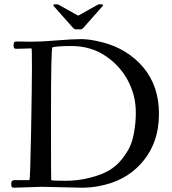

<svg xmlns="http://www.w3.org/2000/svg" viewBox="-20 -862 798 889"><path d="M232.9 -829.1Q227.1 -835 227.1 -838.5Q227.1 -842 233.9 -842H246.1Q248.8 -842 259 -835.9L339.1 -791Q342 -789.6 345 -791L425 -835.9Q435.3 -842 438 -842H450Q457 -842 457 -839.2Q457 -836.4 455.9 -834.8Q454.8 -833.3 453.2 -831.7Q451.7 -830.1 450.9 -829.1L372.1 -740Q370.4 -738 367.9 -735.2Q365.5 -732.4 364.5 -731.4Q359.1 -726.1 354 -726.1H330.1Q323 -726.1 312 -740ZM173.1 2.9 45.9 7.1Q36.9 7.1 34.4 3.5Q32 0 32 -10.9Q32 -21.7 36.4 -24.9Q40.8 -28.1 52 -28.1H116Q119.9 -28.1 123.9 -247.9Q127.9 -467.8 127.9 -552.9Q127.9 -637.9 126 -637.9L56.9 -636Q49.1 -636 46 -638.5Q43 -641.1 43 -651.1Q43 -661.1 45.4 -665.5Q47.9 -669.9 56.9 -669.9L127.9 -668.9Q169.2 -668.9 242.7 -674.9Q316.2 -680.9 356.6 -680.9Q397 -680.9 455.2 -665.9Q513.4 -650.9 561 -621.2Q608.6 -591.6 643.3 -550.3Q716.1 -463.4 716.1 -335Q716.1 -197.5 633.8 -105.5Q559.6 -22.2 436.5 0Q398.2 7.1 357.9 7.1ZM222.9 -643.1Q216.1 -640.4 216.1 -334.7Q216.1 -29.1 217 -28.1Q224.6 -24.9 282.7 -24.9Q340.8 -24.9 395.6 -38.8Q450.4 -52.7 485 -73Q519.5 -93.3 544.6 -125.2Q569.6 -157.2 581.7 -183.6Q593.8 -210 600.3 -246.6Q608.9 -293.7 608.9 -338.4Q608.9 -383.1 599.4 -419.2Q589.8 -455.3 572.4 -488.8Q554.9 -522.2 528.4 -551.4Q502 -580.6 469.7 -602.3Q400.6 -648.9 311 -648.9Q248 -648.9 222.9 -643.1Z"/></svg>

Font: Fanwood Text
Style: Regular
Weight: 400
Version: Version 1.1001